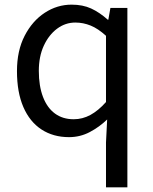

<svg xmlns="http://www.w3.org/2000/svg" viewBox="-20 -577 660 826"><path d="M436 229V36L441 -63Q408 -31 366.5 -9Q325 13 277 13Q209 13 158.5 -20Q108 -53 80.5 -116.5Q53 -180 53 -271Q53 -359 86 -423Q119 -487 172.5 -522Q226 -557 288 -557Q336 -557 372 -540.5Q408 -524 444 -492H446L455 -543H528V229ZM297 -64Q335 -64 369 -82.5Q403 -101 436 -138V-423Q402 -454 370 -467Q338 -480 304 -480Q261 -480 225.5 -453.5Q190 -427 168.5 -380.5Q147 -334 147 -272Q147 -207 165 -160Q183 -113 216.5 -88.5Q250 -64 297 -64Z"/></svg>

Font: Noto Sans HK
Style: Regular
Weight: 400
Designer: Ryoko NISHIZUKA 西塚涼子 (kana, bopomofo & ideographs); Paul D. Hunt (Latin, Greek & Cyrillic); Sandoll Communications 산돌커뮤니
Foundry: Adobe
Version: Version 2.004-H2;hotconv 1.0.118;makeotfexe 2.5.65603